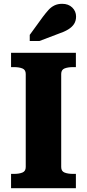

<svg xmlns="http://www.w3.org/2000/svg" viewBox="-20 -987 456 1007"><path d="M115 -111V-599Q115 -621 97.5 -628Q80 -635 54 -635H38V-710H378V-635H363Q336 -635 318.5 -628Q301 -621 301 -599V-111Q301 -89 318.5 -82Q336 -75 363 -75H378V0H38V-75H54Q80 -75 97.5 -82Q115 -89 115 -111ZM205 -899 136 -804V-772H187L287 -810Q317 -820 337.5 -832.5Q358 -845 368.5 -861.5Q379 -878 379 -900Q379 -928 359 -947.5Q339 -967 306 -967Q283 -967 265.5 -958.5Q248 -950 234 -934.5Q220 -919 205 -899Z"/></svg>

Font: Roboto Serif
Style: Bold
Weight: 700
Designer: Greg Gazdowicz
Foundry: Commercial Type
Version: Version 1.008